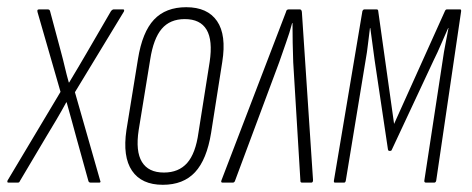

<svg xmlns="http://www.w3.org/2000/svg" viewBox="-34 -507 1310 533"><path d="M-10 0Q-13 0 -13.5 -1.5Q-14 -3 -13 -6L134 -252L70 -474Q69 -479 71 -480Q73 -481 75 -481H98Q104 -481 105 -476L135 -364Q141 -342 146 -320.5Q151 -299 157 -278H158Q170 -298 182.5 -319Q195 -340 206 -359L274 -476Q278 -481 282 -481H307Q310 -481 310.5 -479.5Q311 -478 310 -475L174 -251L244 -6Q247 0 241 0H218Q212 0 211 -6L178 -125Q171 -150 164.5 -174.5Q158 -199 151 -223H150Q137 -199 122.5 -174.5Q108 -150 94 -127L21 -4Q20 0 15 0Z M418 6Q359 6 332.5 -33Q306 -72 317 -146L349 -343Q361 -418 393.5 -452.5Q426 -487 483 -487Q542 -487 568.5 -448.5Q595 -410 583 -335L552 -138Q540 -64 507.5 -29Q475 6 418 6ZM421 -28Q462 -28 485.5 -54.5Q509 -81 517 -139L548 -335Q557 -395 539.5 -424.5Q522 -454 479 -454Q438 -454 415 -427Q392 -400 383 -342L351 -146Q342 -87 360 -57.5Q378 -28 421 -28Z M584 0Q578 0 581 -7L760 -474Q761 -481 768 -481H798Q803 -481 804 -474L835 -7Q835 0 830 0H805Q800 0 800 -4L780 -334Q779 -360 778.5 -388.5Q778 -417 778 -443H777Q770 -416 760 -388.5Q750 -361 741 -334L618 -4Q616 0 612 0Z M896 0Q892 0 893 -6L972 -476Q974 -481 978 -481H1011Q1016 -481 1016 -476L1060 -163L1201 -476Q1203 -481 1207 -481H1243Q1247 -481 1246 -475L1177 -6Q1176 0 1171 0H1149Q1143 0 1144 -6L1195 -340Q1198 -362 1202.5 -384.5Q1207 -407 1211 -429H1210Q1200 -407 1190.5 -384.5Q1181 -362 1170 -340L1054 -92Q1053 -89 1051.5 -88.5Q1050 -88 1048 -88Q1046 -88 1045 -88.5Q1044 -89 1043 -92L1006 -340Q1003 -362 1000 -384.5Q997 -407 994 -429H993Q990 -407 987.5 -384.5Q985 -362 981 -340L926 -6Q925 0 921 0Z"/></svg>

Font: Sofia Sans Extra Condensed ExtraLight
Style: Italic
Weight: 250
Italic angle: -9°
Version: Version 4.100